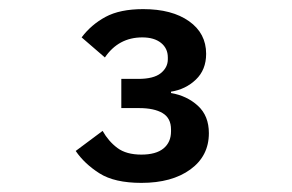

<svg xmlns="http://www.w3.org/2000/svg" viewBox="-20 -724 640 421"><path d="M283 -551Q317 -551 332.5 -563.5Q348 -576 348 -594V-598Q348 -618 333 -630Q318 -642 292 -642Q240 -642 210 -598L159 -642Q180 -670 211.5 -687Q243 -704 294 -704Q357 -704 394.5 -677.5Q432 -651 432 -606Q432 -571 409.5 -549.5Q387 -528 355 -523V-520Q390 -514 414 -492Q438 -470 438 -432Q438 -382 397.5 -352.5Q357 -323 290 -323Q231 -323 198 -344Q165 -365 146 -393L205 -437Q218 -414 237.5 -399.5Q257 -385 290 -385Q322 -385 338.5 -398.5Q355 -412 355 -436V-440Q355 -465 336.5 -476Q318 -487 285 -487H246V-551Z"/></svg>

Font: IBM Plex Mono Medium
Style: Regular
Weight: 500
Monospace: yes
Designer: Mike Abbink, Paul van der Laan, Pieter van Rosmalen
Foundry: Bold Monday
Version: Version 2.3